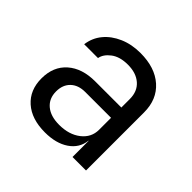

<svg xmlns="http://www.w3.org/2000/svg" viewBox="-142 -717 884 884"><g transform="rotate(45 300.0 -275.0)"><path d="M252 10Q165 10 115 -34.5Q65 -79 65 -155Q65 -232 115 -276Q165 -320 250 -320H420V-375Q420 -425 388 -453Q356 -481 302 -481Q250 -481 219 -457.5Q188 -434 183 -405H93Q99 -451 127.5 -485.5Q156 -520 202 -540Q248 -560 305 -560Q400 -560 455 -511Q510 -462 510 -378V0H422V-105H421Q415 -52 369.5 -21Q324 10 252 10ZM274 -61Q338 -61 379 -93Q420 -125 420 -175V-253H252Q207 -253 181 -228Q155 -203 155 -160Q155 -114 186.5 -87.5Q218 -61 274 -61Z"/></g></svg>

Font: JetBrainsMono NF
Style: Regular
Weight: 400
Designer: Philipp Nurullin, Konstantin Bulenkov
Foundry: JetBrains
Version: Version 2.251; ttfautohint (v1.8.3);Nerd Fonts 2.2.2